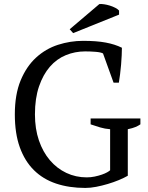

<svg xmlns="http://www.w3.org/2000/svg" viewBox="-20 -913 728 945"><path d="M53 0ZM609 -48Q590 -37 564.5 -26.5Q539 -16 510.5 -7.5Q482 1 453.5 6.5Q425 12 400 12Q320 12 256 -9.5Q192 -31 147 -75.5Q102 -120 77.5 -188Q53 -256 53 -350Q53 -448 81.5 -517Q110 -586 157.5 -629.5Q205 -673 265.5 -692.5Q326 -712 389 -712Q455 -712 500.5 -703.5Q546 -695 580 -678Q580 -663 579 -641Q578 -619 576 -595Q574 -571 571 -547.5Q568 -524 565 -506H539L487 -650Q476 -656 450 -658Q424 -660 399 -660Q349 -660 304 -641.5Q259 -623 225.5 -584.5Q192 -546 172 -487.5Q152 -429 152 -350Q152 -279 171.5 -222Q191 -165 225.5 -124.5Q260 -84 306.5 -62Q353 -40 407 -40Q427 -40 446 -44Q465 -48 481 -53.5Q497 -59 507.5 -65Q518 -71 522 -75V-277Q496 -279 472.5 -286Q449 -293 426 -301V-330H671V-301Q661 -294 647 -288Q633 -282 609 -277ZM469 -893Q478 -894 492 -892Q506 -890 520.5 -885.5Q535 -881 547.5 -874.5Q560 -868 566 -861V-841L340 -750L323 -769Z"/></svg>

Font: PT Serif
Style: Regular
Weight: 400
Designer: A.Korolkova, O.Umpeleva, V.Yefimov
Foundry: ParaType Ltd
Version: Version 1.000W OFL; ttfautohint (v1.6)